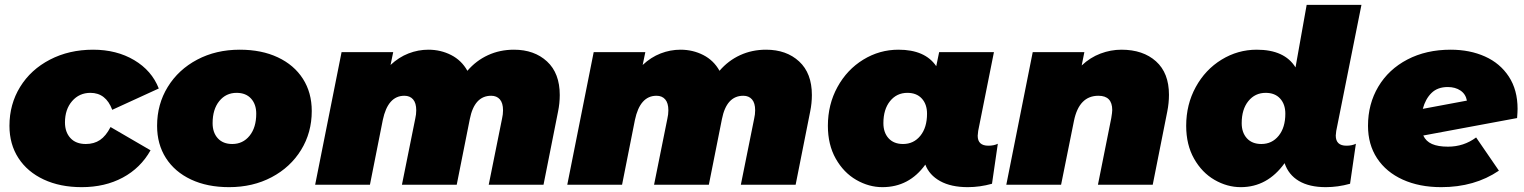

<svg xmlns="http://www.w3.org/2000/svg" viewBox="-20 -762 6285 792"><path d="M19 -243Q19 -332 63 -403.5Q107 -475 186 -516Q265 -557 364 -557Q461 -557 533.5 -514Q606 -471 635 -397L443 -309Q417 -379 353 -379Q307 -379 277.5 -345Q248 -311 248 -257Q248 -217 270.5 -192.5Q293 -168 334 -168Q368 -168 392.5 -184.5Q417 -201 436 -238L601 -142Q560 -69 486.5 -29.5Q413 10 317 10Q228 10 160.5 -21.5Q93 -53 56 -110Q19 -167 19 -243Z M628 -243Q628 -332 672 -403.5Q716 -475 793.5 -516Q871 -557 969 -557Q1059 -557 1126 -525.5Q1193 -494 1229.5 -437Q1266 -380 1266 -304Q1266 -215 1222 -143.5Q1178 -72 1100.5 -31Q1023 10 925 10Q835 10 768 -21.5Q701 -53 664.5 -110Q628 -167 628 -243ZM1037 -293Q1037 -332 1015.5 -355.5Q994 -379 956 -379Q912 -379 884.5 -345Q857 -311 857 -254Q857 -215 878.5 -191.5Q900 -168 938 -168Q982 -168 1009.5 -202Q1037 -236 1037 -293Z M2289 -370Q2289 -336 2282 -302L2222 0H1996L2051 -273Q2055 -290 2055 -307Q2055 -337 2042 -352Q2029 -367 2006 -367Q1937 -367 1918 -271L1864 0H1638L1693 -273Q1697 -290 1697 -307Q1697 -337 1684 -352Q1671 -367 1648 -367Q1580 -367 1559 -267L1506 0H1280L1389 -547H1602L1591 -494Q1625 -526 1665 -541.5Q1705 -557 1747 -557Q1798 -557 1841 -535Q1884 -513 1908 -470Q1944 -512 1993 -534.5Q2042 -557 2100 -557Q2184 -557 2236.5 -508.5Q2289 -460 2289 -370Z M3329 -370Q3329 -336 3322 -302L3262 0H3036L3091 -273Q3095 -290 3095 -307Q3095 -337 3082 -352Q3069 -367 3046 -367Q2977 -367 2958 -271L2904 0H2678L2733 -273Q2737 -290 2737 -307Q2737 -337 2724 -352Q2711 -367 2688 -367Q2620 -367 2599 -267L2546 0H2320L2429 -547H2642L2631 -494Q2665 -526 2705 -541.5Q2745 -557 2787 -557Q2838 -557 2881 -535Q2924 -513 2948 -470Q2984 -512 3033 -534.5Q3082 -557 3140 -557Q3224 -557 3276.5 -508.5Q3329 -460 3329 -370Z M4096 -169 4072 -4Q4022 10 3972 10Q3903 10 3858 -15Q3813 -40 3797 -83Q3730 10 3620 10Q3564 10 3512 -20Q3460 -50 3427.5 -107.5Q3395 -165 3395 -243Q3395 -331 3434.5 -403Q3474 -475 3541 -516Q3608 -557 3686 -557Q3796 -557 3842 -489L3854 -547H4080L4015 -222Q4013 -206 4013 -202Q4013 -161 4057 -161Q4080 -161 4096 -169ZM3804 -293Q3804 -332 3782.5 -355.5Q3761 -379 3723 -379Q3679 -379 3651.5 -345Q3624 -311 3624 -254Q3624 -215 3645.5 -191.5Q3667 -168 3705 -168Q3749 -168 3776.5 -202Q3804 -236 3804 -293Z M4802 -371Q4802 -337 4795 -302L4735 0H4509L4564 -275Q4568 -299 4568 -308Q4568 -367 4511 -367Q4431 -367 4410 -263L4357 0H4131L4240 -547H4453L4442 -492Q4477 -525 4519.5 -541Q4562 -557 4606 -557Q4695 -557 4748.5 -509Q4802 -461 4802 -371Z M5490 -203Q5490 -161 5534 -161Q5557 -161 5573 -169L5549 -4Q5499 10 5449 10Q5381 10 5338 -15.5Q5295 -41 5279 -89Q5208 10 5098 10Q5042 10 4990 -20Q4938 -50 4905.5 -107.5Q4873 -165 4873 -243Q4873 -331 4912.5 -403Q4952 -475 5019 -516Q5086 -557 5164 -557Q5279 -557 5324 -484L5370 -742H5596L5492 -222Q5490 -208 5490 -203ZM5282 -293Q5282 -332 5260.5 -355.5Q5239 -379 5201 -379Q5157 -379 5129.5 -345Q5102 -311 5102 -254Q5102 -215 5123.5 -191.5Q5145 -168 5183 -168Q5227 -168 5254.5 -202Q5282 -236 5282 -293Z M6240 -313Q6240 -301 6238 -275L5851 -203Q5862 -179 5887 -168Q5912 -157 5953 -157Q6018 -157 6069 -195L6163 -58Q6063 10 5925 10Q5835 10 5766.5 -21Q5698 -52 5660.5 -109Q5623 -166 5623 -243Q5623 -333 5665.5 -404.5Q5708 -476 5785.5 -516.5Q5863 -557 5964 -557Q6043 -557 6105.5 -529Q6168 -501 6204 -446Q6240 -391 6240 -313ZM5849 -313 6031 -347Q6026 -374 6004.5 -388.5Q5983 -403 5952 -403Q5910 -403 5885 -378.5Q5860 -354 5849 -313Z"/></svg>

Font: Montserrat Alternates Black
Style: Italic
Weight: 900
Italic angle: -11.3°
Designer: Julieta Ulanovsky
Foundry: Julieta Ulanovsky
Version: Version 7.200